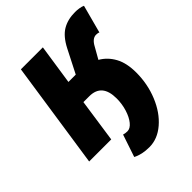

<svg xmlns="http://www.w3.org/2000/svg" viewBox="-255 -863 1205 1205"><g transform="rotate(-45 347.0 -261.0)"><path d="M132 -712H327L287 -445H352L431 -600Q467 -670 514 -698Q561 -726 627 -726Q643 -726 662.5 -723Q682 -720 694 -714L644 -527Q636 -532 619 -532Q585 -532 560 -484L518 -410Q570 -380 600 -325Q630 -270 630 -186Q630 -84 593 6Q556 96 493 150Q430 204 357 204Q291 204 246 180L296 31Q311 36 330 36Q355 36 377.5 8.5Q400 -19 414 -64Q428 -109 428 -158Q428 -289 316 -289H264L222 0H26Z"/></g></svg>

Font: Nebula Sans Black
Style: Regular
Weight: 900
Italic angle: -9°
Designer: Paul D. Hunt for Adobe (as Source Sans)
Foundry: Nebula Entertainment & Broadcasting LLC
Version: Version 1.010